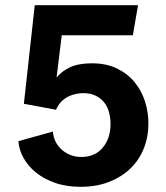

<svg xmlns="http://www.w3.org/2000/svg" viewBox="-20 -706 640 740"><path d="M184 -199Q185 -179 193.5 -161.5Q202 -144 216.5 -130.5Q231 -117 250.5 -109Q270 -101 293 -101Q346 -101 376 -137Q406 -173 406 -228Q406 -252 400 -274Q394 -296 381 -312Q368 -328 348 -337.5Q328 -347 301 -347Q290 -347 275.5 -344.5Q261 -342 246.5 -335.5Q232 -329 218.5 -316.5Q205 -304 196 -283L72 -306L114 -686H512L492 -570H218L198 -407Q218 -432 250.5 -447Q283 -462 334 -462Q390 -462 431 -442Q472 -422 499 -389Q526 -356 539 -314.5Q552 -273 552 -230Q552 -179 534.5 -134.5Q517 -90 483 -57Q449 -24 400.5 -5Q352 14 291 14Q235 14 191.5 -1.5Q148 -17 117.5 -42Q87 -67 70 -98.5Q53 -130 51 -162Z"/></svg>

Font: Post Grotesk Bold
Style: Bold
Weight: 700
Version: Version 1.0